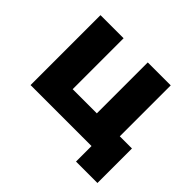

<svg xmlns="http://www.w3.org/2000/svg" viewBox="-136 -626 893 893"><g transform="rotate(45 310.5 -179.0)"><path d="M521 -125V-460H370V-125H211V-460H59V0H460V102H601V-125Z"/></g></svg>

Font: Jost
Style: Bold
Weight: 700
Version: Version 3.710